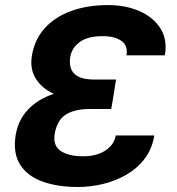

<svg xmlns="http://www.w3.org/2000/svg" viewBox="-20 -742 710 772"><path d="M433.6 -340.9 427.2 -303.6H338.4Q281.2 -303.6 245.4 -281.8Q209.5 -259.9 199.6 -202.4Q192.8 -155.2 225.1 -134.4Q257.5 -113.6 313.9 -113.6Q369.3 -113.6 404.5 -137.3Q439.6 -160.9 445.3 -197.4H600.5Q591.6 -143.1 561.6 -103.9Q531.6 -64.6 487.9 -39.4Q444.2 -14.2 393.6 -2.1Q343 9.9 293.3 9.9Q210.6 9.9 150 -12.3Q89.5 -34.4 60.5 -80.6Q31.6 -126.8 43 -198.9Q53.3 -260.3 93.4 -302.2Q133.5 -344.1 196.7 -364.7Q148.4 -386.4 123.9 -425.8Q99.4 -465.2 108.3 -518.5Q119.3 -584.5 160.9 -629.8Q202.4 -675.1 267.6 -698.3Q332.7 -721.6 414.1 -721.6Q485.4 -721.6 541.2 -697.1Q596.9 -672.6 625.4 -627.3Q653.8 -582 642.8 -519.5H488.3Q495.4 -558.2 468.4 -577.4Q441.4 -596.6 393.8 -596.6Q332.7 -596.6 301 -573.3Q269.2 -550.1 262.8 -514.9Q247.5 -422.2 358 -422.2H446.7L440.3 -383.5H440.7L435.7 -353.7Z"/></svg>

Font: Inter UI
Style: Bold Italic
Weight: 700
Italic angle: 9.39999°
Designer: Rasmus Andersson
Foundry: rsms
Version: 3.2;8d6f07862